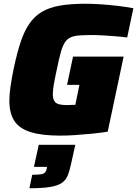

<svg xmlns="http://www.w3.org/2000/svg" viewBox="-20 -716 732 1025"><path d="M302 8Q206 8 146 -10Q86 -28 58 -68.5Q30 -109 30 -179Q30 -214 36.5 -257.5Q43 -301 54 -354Q71 -434 90.5 -492.5Q110 -551 137.5 -590.5Q165 -630 204 -653Q243 -676 299.5 -686Q356 -696 435 -696Q473 -696 518.5 -693Q564 -690 609.5 -684.5Q655 -679 692 -672L659 -516Q629 -520 595 -522.5Q561 -525 531 -527Q501 -529 483 -529Q436 -529 405.5 -527Q375 -525 356 -516Q337 -507 325 -487.5Q313 -468 303.5 -433Q294 -398 283 -344Q273 -298 267.5 -266.5Q262 -235 262 -213Q262 -190 270 -177Q278 -164 294.5 -159.5Q311 -155 338 -155Q342 -155 349.5 -155.5Q357 -156 366 -156Q375 -156 382 -156L404 -263H338L370 -414H640L555 -13Q518 -7 473 -2.5Q428 2 383.5 5Q339 8 302 8ZM137 289 152 217Q185 217 200.5 214Q216 211 222 203Q228 195 230 181L231 175H161L187 57H382L361 152Q353 191 343 217.5Q333 244 311.5 259.5Q290 275 248.5 282Q207 289 137 289Z"/></svg>

Font: Saira Thin Black
Style: Italic
Weight: 900
Italic angle: -12°
Version: Version 1.101